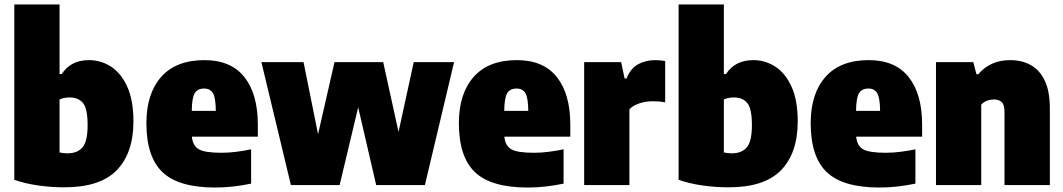

<svg xmlns="http://www.w3.org/2000/svg" viewBox="-20 -828 4758 859"><path d="M264.5 10Q209.5 10 151.2 1.8Q93 -6.5 44 -23.5V-808H246.5V-496.5H256Q296 -559 378.5 -559Q431.5 -559 476.8 -529.8Q522 -500.5 549.5 -439.8Q577 -379 577 -285Q577 -143 501.8 -66Q426.5 11 264.5 10ZM281.5 -142Q326.5 -142 349.2 -168.8Q372 -195.5 372 -268Q372 -342.5 351.2 -367.2Q330.5 -392 292.5 -392Q266 -392 246.5 -383V-146Q263.5 -142 281.5 -142Z M943 11Q779.5 11 707.2 -57.5Q635 -126 635 -277Q635 -409 701.2 -484Q767.5 -559 894.5 -559Q1013.5 -559 1073.5 -483Q1133.5 -407 1133.5 -270.5V-216.5H838.5Q842.5 -175.5 869.8 -160Q897 -144.5 971 -144.5Q1002.5 -144.5 1036.5 -148.8Q1070.5 -153 1103.5 -160V-6.5Q1020 11 943 11ZM892.5 -432Q864.5 -432 851.5 -411.5Q838.5 -391 838 -332H945.5Q945 -391 932.5 -411.5Q920 -432 892.5 -432Z M1281.5 0 1149.5 -550H1338L1403 -227.5L1476.5 -550H1694.5L1763 -237.5L1831 -550H2011.5L1881 0H1663L1582.5 -348L1499.5 0Z M2341 11Q2177.5 11 2105.2 -57.5Q2033 -126 2033 -277Q2033 -409 2099.2 -484Q2165.5 -559 2292.5 -559Q2411.5 -559 2471.5 -483Q2531.5 -407 2531.5 -270.5V-216.5H2236.5Q2240.5 -175.5 2267.8 -160Q2295 -144.5 2369 -144.5Q2400.5 -144.5 2434.5 -148.8Q2468.5 -153 2501.5 -160V-6.5Q2418 11 2341 11ZM2290.5 -432Q2262.5 -432 2249.5 -411.5Q2236.5 -391 2236 -332H2343.5Q2343 -391 2330.5 -411.5Q2318 -432 2290.5 -432Z M2593.5 0V-550H2759L2774.5 -477H2783Q2801 -522 2834.8 -540.5Q2868.5 -559 2912.5 -559Q2924 -559 2935.5 -557.8Q2947 -556.5 2956 -555V-370Q2942.5 -373 2927.2 -374Q2912 -375 2899.5 -375Q2868 -375 2839.5 -365.2Q2811 -355.5 2796 -339V0Z M3236.5 10Q3181.5 10 3123.2 1.8Q3065 -6.5 3016 -23.5V-808H3218.5V-496.5H3228Q3268 -559 3350.5 -559Q3403.5 -559 3448.8 -529.8Q3494 -500.5 3521.5 -439.8Q3549 -379 3549 -285Q3549 -143 3473.8 -66Q3398.5 11 3236.5 10ZM3253.5 -142Q3298.5 -142 3321.2 -168.8Q3344 -195.5 3344 -268Q3344 -342.5 3323.2 -367.2Q3302.5 -392 3264.5 -392Q3238 -392 3218.5 -383V-146Q3235.5 -142 3253.5 -142Z M3915 11Q3751.5 11 3679.2 -57.5Q3607 -126 3607 -277Q3607 -409 3673.2 -484Q3739.5 -559 3866.5 -559Q3985.5 -559 4045.5 -483Q4105.5 -407 4105.5 -270.5V-216.5H3810.5Q3814.5 -175.5 3841.8 -160Q3869 -144.5 3943 -144.5Q3974.5 -144.5 4008.5 -148.8Q4042.5 -153 4075.5 -160V-6.5Q3992 11 3915 11ZM3864.5 -432Q3836.5 -432 3823.5 -411.5Q3810.5 -391 3810 -332H3917.5Q3917 -391 3904.5 -411.5Q3892 -432 3864.5 -432Z M4167.5 0V-550H4334.5L4348.5 -496H4357Q4410 -559 4500 -559Q4550.5 -559 4590.5 -537.5Q4630.5 -516 4653.8 -468.2Q4677 -420.5 4677 -341.5V0H4474V-327Q4474 -359.5 4461.5 -371.2Q4449 -383 4428 -383Q4392 -383 4370 -360V0Z"/></svg>

Font: Encode Sans SemiCondensed SemiCondensed Black
Style: Regular
Weight: 900
Width: 4
Designer: Multiple Designers
Foundry: Impallari Type
Version: Version 3.000; ttfautohint (v1.8.3) -l 8 -r 50 -G 200 -x 14 